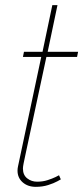

<svg xmlns="http://www.w3.org/2000/svg" viewBox="-20 -720 323 745"><path d="M48 -58Q48 -62 48.5 -66.5Q49 -71 50 -75L140 -499H69L73 -519H145L183 -700H203L165 -519H283L279 -499H160L80 -126Q74 -98 71.5 -85.5Q69 -73 69 -66Q69 -41 85.5 -28Q102 -15 124 -15Q146 -15 164.5 -21Q183 -27 195.5 -33Q208 -39 209 -40L216 -24Q216 -24 202.5 -16.5Q189 -9 167 -2Q145 5 119 5Q88 5 68 -12.5Q48 -30 48 -58Z"/></svg>

Font: Raleway Thin Thin
Style: Italic
Weight: 250
Italic angle: -12°
Version: Version 4.026